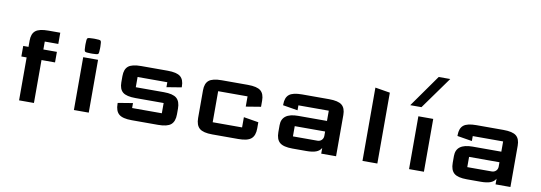

<svg xmlns="http://www.w3.org/2000/svg" viewBox="-55 -1048 3937 1398"><g transform="rotate(10 1914.0 -349.0)"><path d="M117.2 -441.9Q117.2 -492.2 144.3 -514.6Q171.4 -537.1 239.3 -537.1H327.1V-454.1H227.1V-395.5H327.1V-317.4H227.1V0H117.2V-317.4H78.1V-395.5H117.2Z M571.3 -427.2Q534.7 -427.2 528.6 -433.3Q522.5 -439.5 522.5 -476.1V-488.3Q522.5 -524.9 528.6 -531Q534.7 -537.1 571.3 -537.1H583.5Q620.1 -537.1 626.2 -531Q632.3 -524.9 632.3 -488.3V-476.1Q632.3 -439.5 626.2 -433.3Q620.1 -427.2 583.5 -427.2ZM522.5 0V-390.6H632.3V0Z M1157.2 -317.4H937.5V-241.7H1145Q1212.4 -241.7 1239.7 -218.3Q1267.1 -194.8 1267.1 -141.6V-100.1Q1267.1 -46.9 1239.7 -23.4Q1212.4 0 1145 0H949.7Q882.3 0 855 -23.4Q827.6 -46.9 827.6 -100.1V-106.4L937.5 -124.5V-87.9H1157.2V-163.6H949.7Q881.8 -163.6 854.7 -186Q827.6 -208.5 827.6 -258.8V-305.2Q827.6 -355.5 854.7 -377.9Q881.8 -400.4 949.7 -400.4H1145Q1212.9 -400.4 1240 -377.9Q1267.1 -355.5 1267.1 -305.2V-298.8L1157.2 -280.8Z M1750.5 -241.7V-317.4H1533.2V-87.9H1750.5V-163.6L1860.4 -145.5V-100.1Q1860.4 -46.9 1833 -23.4Q1805.7 0 1738.3 0H1545.4Q1478 0 1450.7 -23.4Q1423.3 -46.9 1423.3 -100.1V-305.2Q1423.3 -355.5 1450.4 -377.9Q1477.5 -400.4 1545.4 -400.4H1738.3Q1806.2 -400.4 1833.3 -377.9Q1860.4 -355.5 1860.4 -305.2V-259.8Z M2351.1 -163.6H2126.5V-87.9H2307.1Q2326.2 -87.9 2338.6 -100.3Q2351.1 -112.8 2351.1 -131.8ZM2351.1 -241.7V-317.4H2126.5V-280.8L2016.6 -298.8V-305.2Q2016.6 -355.5 2043.7 -377.9Q2070.8 -400.4 2138.7 -400.4H2338.9Q2406.7 -400.4 2433.8 -377.9Q2460.9 -355.5 2460.9 -305.2V0H2351.1V-42Q2338.9 -20 2312.5 -10Q2286.1 0 2241.2 0H2138.7Q2071.3 0 2043.9 -23.4Q2016.6 -46.9 2016.6 -100.1V-151.4Q2016.6 -241.7 2138.7 -241.7Z M2766.1 0H2656.2V-542L2766.1 -523.9Z M3011.2 -460H2928.2L3096.7 -698.2H3182.1ZM3000.5 0V-390.6H3110.4V0Z M3640.1 -163.6H3415.5V-87.9H3596.2Q3615.2 -87.9 3627.7 -100.3Q3640.1 -112.8 3640.1 -131.8ZM3640.1 -241.7V-317.4H3415.5V-280.8L3305.7 -298.8V-305.2Q3305.7 -355.5 3332.8 -377.9Q3359.9 -400.4 3427.7 -400.4H3627.9Q3695.8 -400.4 3722.9 -377.9Q3750 -355.5 3750 -305.2V0H3640.1V-42Q3627.9 -20 3601.6 -10Q3575.2 0 3530.3 0H3427.7Q3360.4 0 3333 -23.4Q3305.7 -46.9 3305.7 -100.1V-151.4Q3305.7 -241.7 3427.7 -241.7Z"/></g></svg>

Font: Squarish Sans CT
Style: Regular
Weight: 400
Version: Version 0.9